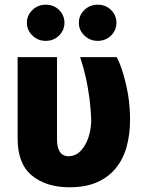

<svg xmlns="http://www.w3.org/2000/svg" viewBox="-20 -789 630 819"><path d="M55.2 -200.2V-545.4H223.1V-198.7Q223.1 -168.9 229.5 -152.8Q236.3 -135.7 247.1 -129.4Q258.3 -122.6 271.5 -122.6Q302.7 -122.6 324.7 -146Q345.7 -168 357.9 -204.6Q369.1 -241.2 369.1 -276.9Q367.7 -321.3 361.8 -368.2Q354 -423.8 345.7 -460Q336.9 -500 321.8 -545.4H478Q493.2 -516.1 505.9 -473.1Q519.5 -426.8 526.9 -380.9Q534.7 -332 534.7 -276.9Q534.7 -215.3 520 -162.6Q505.9 -110.8 474.1 -71.8Q442.9 -33.2 394 -11.7Q346.2 9.8 276.4 9.8Q176.3 9.8 115.2 -41Q54.7 -91.3 55.2 -200.2ZM118.7 -637.2Q94.7 -659.7 94.7 -691.9Q94.7 -724.1 118.7 -746.6Q141.6 -769 175.3 -769Q209 -769 231.9 -746.6Q254.9 -723.6 254.9 -691.9Q254.9 -660.2 231.9 -637.2Q209 -614.7 175.3 -614.7Q141.6 -614.7 118.7 -637.2ZM340.3 -637.2Q316.4 -659.7 316.4 -691.9Q316.4 -724.1 340.3 -746.6Q363.3 -769 397 -769Q430.7 -769 453.6 -746.6Q476.6 -723.6 476.6 -691.9Q476.6 -660.2 453.6 -637.2Q430.7 -614.7 397 -614.7Q363.3 -614.7 340.3 -637.2Z"/></svg>

Font: My Font
Style: Regular
Weight: 500
Designer: Rasmus Andersson
Foundry: rsms
Version: Version 0.001